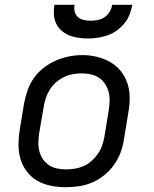

<svg xmlns="http://www.w3.org/2000/svg" viewBox="-20 -770 640 798"><path d="M253 8Q222 8 191.5 2Q161 -4 135.5 -18.5Q110 -33 92 -56.5Q74 -80 65.5 -108Q57 -136 57 -167.5Q57 -199 62 -230L80 -340Q85 -367 94.5 -394.5Q104 -422 121 -446Q138 -470 162 -488.5Q186 -507 212.5 -518.5Q239 -530 267 -535.5Q295 -541 323 -541Q354 -541 384 -533.5Q414 -526 439 -511.5Q464 -497 482.5 -474Q501 -451 510 -422.5Q519 -394 519 -362.5Q519 -331 513 -300L495 -190Q491 -163 481 -136Q471 -109 454 -85Q437 -61 413.5 -42Q390 -23 363 -11.5Q336 0 308 4Q280 8 253 8ZM254 -66Q273 -66 291.5 -69Q310 -72 328 -80Q346 -88 361 -101.5Q376 -115 387 -131Q398 -147 404.5 -165.5Q411 -184 414 -202L432 -312Q435 -332 435.5 -351Q436 -370 431.5 -388Q427 -406 416.5 -421.5Q406 -437 391 -447Q376 -457 357 -461Q338 -465 319 -465Q300 -465 281.5 -461.5Q263 -458 245.5 -449.5Q228 -441 213 -428Q198 -415 187.5 -398.5Q177 -382 171 -364Q165 -346 162 -328L143 -218Q140 -199 139.5 -179.5Q139 -160 143.5 -142Q148 -124 158 -109Q168 -94 183 -84Q198 -74 216.5 -70Q235 -66 254 -66ZM345 -610Q325 -610 305 -613Q285 -616 267.5 -623Q250 -630 235.5 -643Q221 -656 213 -673Q205 -690 204 -710Q203 -730 206 -750H290Q287 -736 290.5 -722Q294 -708 304 -699Q314 -690 328 -687Q342 -684 357 -684Q372 -684 387 -687Q402 -690 415 -699Q428 -708 436 -721.5Q444 -735 446 -750H530Q526 -729 518.5 -709.5Q511 -690 497 -673Q483 -656 465 -643Q447 -630 426.5 -623Q406 -616 385.5 -613Q365 -610 345 -610Z"/></svg>

Font: Iosevka Curly Extended Oblique
Style: Regular
Weight: 400
Width: 7
Italic angle: -9°
Monospace: yes
Designer: Belleve Invis
Foundry: Belleve Invis
Version: Version 11.1.0; ttfautohint (v1.8.3)